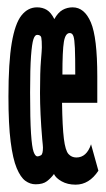

<svg xmlns="http://www.w3.org/2000/svg" viewBox="-20 -491 290 523"><path d="M186 12Q164 12 148 3Q132 -6 127 -17Q119 -6 108 2.5Q97 11 77 11Q62 11 49 1.5Q36 -8 25.5 -33Q15 -58 9 -105Q3 -152 3 -228Q3 -321 12 -374Q21 -427 38.5 -449Q56 -471 81 -471Q96 -471 107.5 -464Q119 -457 128 -439Q138 -457 150.5 -464Q163 -471 178 -471Q210 -471 227.5 -430Q245 -389 245 -283V-211H149Q150 -145 154 -113Q158 -81 166.5 -71.5Q175 -62 188 -62Q216 -62 228 -98L248 -26Q223 12 186 12ZM150 -288H185Q185 -336 184 -360Q183 -384 180 -392.5Q177 -401 170 -401Q158 -401 154 -377Q150 -353 150 -288ZM82 -65Q86 -65 91.5 -68Q97 -71 97 -89Q97 -91 96.5 -96.5Q96 -102 95 -112Q89 -183 89 -238Q89 -296 91.5 -325.5Q94 -355 94 -362Q94 -381 92.5 -388.5Q91 -396 81 -396Q75 -396 71 -384Q67 -372 64.5 -338.5Q62 -305 62 -239Q62 -165 64.5 -127.5Q67 -90 71.5 -77.5Q76 -65 82 -65Z"/></svg>

Font: Inconsolata UltraCondensed Black
Style: Regular
Weight: 900
Width: 1
Monospace: yes
Designer: Raph Levien, Cyreal, Brenton Simpson
Foundry: Raph Levien, Cyreal, Google
Version: Version 3.001; ttfautohint (v1.8.2.53-6de2)